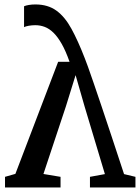

<svg xmlns="http://www.w3.org/2000/svg" viewBox="-20 -822 616 842"><path d="M135 -802.5Q190 -802.5 227.2 -775.5Q264.5 -748.5 293.2 -696Q322 -643.5 352 -566Q356 -556.5 365.8 -529.2Q375.5 -502 390.5 -458.5Q405.5 -415 425.5 -355.5Q445.5 -296 470.2 -221.5Q495 -147 524 -58.5L574 -46.5V0H374.5V-46.5L440 -58.5L351 -355L311.5 -492.5L269 -355.5L170.5 -59L245.5 -46.5V0H2V-46.5L47.5 -59.5L235 -551H285Q268.5 -598 250.8 -629.2Q233 -660.5 214.5 -678.5Q196 -696.5 176.2 -704Q156.5 -711.5 135 -711.5Q120 -711.5 106 -709Q92 -706.5 85.5 -703V-794.5Q93 -798 106.2 -800.2Q119.5 -802.5 135 -802.5Z"/></svg>

Font: Merriweather 28pt Medium
Style: Regular
Weight: 500
Version: Version 2.100